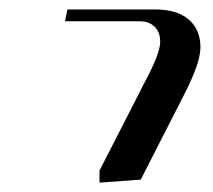

<svg xmlns="http://www.w3.org/2000/svg" viewBox="-20 -603 449 405"><path d="M117.2 -558.1 122.1 -583H308.1Q353 -583 377.9 -562Q402.8 -541 402.8 -502.9Q402.8 -470.7 369.1 -404.8L276.9 -224.1L189.9 -217.8V-243.2L289.1 -437Q317.9 -491.7 317.9 -515.1Q317.9 -534.7 306.4 -546.4Q294.9 -558.1 274.9 -558.1Z"/></svg>

Font: Dehuti
Style: Bold-Italic
Weight: 700
Version: Version 1.2